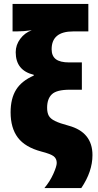

<svg xmlns="http://www.w3.org/2000/svg" viewBox="-20 -780 498 978"><path d="M152 -395V-399Q60 -421 60 -514Q60 -551 83 -582Q106 -613 142 -626Q100 -620 65 -620H44V-760H430V-620H353Q243 -620 243 -529Q243 -495 264.5 -478.5Q286 -462 333 -462H397V-323H335Q269 -323 244.5 -300Q220 -277 220 -231Q220 -206 228.5 -190.5Q237 -175 260.5 -163.5Q284 -152 329 -140Q451 -107 451 10Q451 94 394 178H206Q234 145 251.5 106Q269 67 269 50Q269 28 253.5 16Q238 4 191 -8Q108 -30 71 -79Q34 -128 34 -208Q34 -278 62 -323Q90 -368 152 -395Z"/></svg>

Font: Noto Sans Display Black Narrow
Style: Regular
Weight: 900
Width: 4
Designer: Monotype Design team
Foundry: Monotype Imaging Inc.
Version: Version 1.000